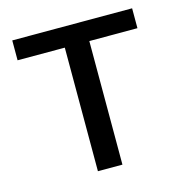

<svg xmlns="http://www.w3.org/2000/svg" viewBox="-85 -606 649 683"><g transform="rotate(-15 240.0 -264.0)"><path d="M460.9 -455.1V-528.3H19.5V-455.1H193.4V0H283.7V-455.1Z"/></g></svg>

Font: Roboto1
Style: rg
Weight: 400
Designer: Google
Version: Version 2.137; 2017